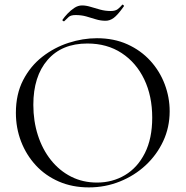

<svg xmlns="http://www.w3.org/2000/svg" viewBox="-20 -802 806 834"><path d="M366 12Q294 12 235.5 -13.5Q177 -39 135.5 -84Q94 -129 71.5 -187.5Q49 -246 49 -312Q49 -393 80.5 -454Q112 -515 164 -555.5Q216 -596 278 -616Q340 -636 401 -636Q475 -636 533.5 -609.5Q592 -583 633 -538Q674 -493 695.5 -436Q717 -379 717 -319Q717 -249 689 -189Q661 -129 612.5 -84Q564 -39 500.5 -13.5Q437 12 366 12ZM401.4 -9Q468.6 -9 523 -41.4Q577.4 -73.8 609.3 -137Q641.2 -200.2 641.2 -290.8Q641.2 -385.2 606.4 -457.6Q571.6 -530 508.4 -571.5Q445.2 -613 359.4 -613Q248.4 -613 186.6 -541.6Q124.8 -470.2 124.8 -346.6Q124.8 -276 144.6 -214.5Q164.4 -153 201.3 -106.7Q238.2 -60.4 288.9 -34.7Q339.6 -9 401.4 -9ZM461.4 -754.2Q480.8 -754.2 491.3 -762.2Q501.8 -770.2 510.8 -781.2Q512.8 -783.2 516.3 -779.8Q519.8 -776.4 517.8 -774.2Q490.8 -736.4 473.9 -724.1Q457 -711.8 438.8 -711.8Q416.8 -711.8 396.3 -718.2Q375.8 -724.6 354.7 -730.6Q333.6 -736.6 308.2 -736.6Q287.8 -736.6 278.5 -728.4Q269.2 -720.2 258.8 -709.6Q256.8 -708.6 253.3 -711.2Q249.8 -713.8 251.8 -716.6Q259.8 -728.4 273.2 -742.6Q286.6 -756.8 302.8 -767.6Q319 -778.4 336.4 -778.4Q353.6 -778.4 373.2 -772.4Q392.8 -766.4 415 -760.3Q437.2 -754.2 461.4 -754.2Z"/></svg>

Font: Cormorant Infant Light
Style: Regular
Weight: 300
Designer: Christian Thalmann (Catharsis Fonts)
Foundry: Catharsis Fonts
Version: Version 4.001